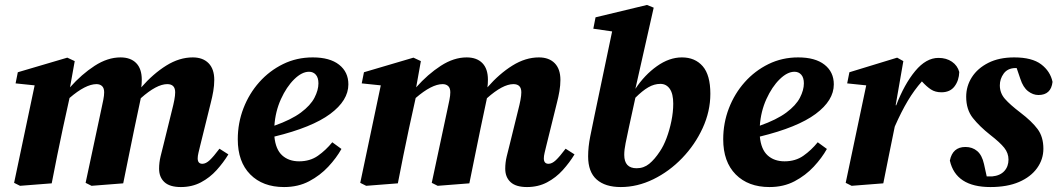

<svg xmlns="http://www.w3.org/2000/svg" viewBox="-20 -741 4283 776"><path d="M711 15Q666 15 644.5 -5Q623 -25 623 -59Q623 -84 629 -109Q635 -134 641 -157L675 -295Q681 -318 684.5 -336.5Q688 -355 688 -368Q688 -401 656 -401Q613 -401 549 -344L523 -221Q512 -166 500.5 -111Q489 -56 478 0L350 10L326 -2L389 -297Q394 -320 397.5 -337.5Q401 -355 401 -368Q401 -385 392.5 -393Q384 -401 370 -401Q326 -401 261 -345L234 -222Q222 -167 211 -111.5Q200 -56 189 0L61 10L37 -2L120 -396L43 -404L52 -449L252 -508L282 -494L263 -388Q310 -441 362.5 -475Q415 -509 467 -509Q508 -509 530.5 -486Q553 -463 553 -419Q553 -410 552.5 -402.5Q552 -395 551 -388Q599 -443 652 -476Q705 -509 759 -509Q800 -509 823 -485.5Q846 -462 846 -418Q846 -396 842 -372.5Q838 -349 832 -326L789 -152Q785 -136 782 -123Q779 -110 779 -101Q779 -79 798 -79Q812 -79 827.5 -93.5Q843 -108 867 -140L903 -117Q883 -84 855.5 -53.5Q828 -23 792 -4Q756 15 711 15Z M1229 -451Q1200 -451 1169 -420.5Q1138 -390 1115.5 -340.5Q1093 -291 1089 -233Q1157 -257 1196 -286Q1235 -315 1251 -346Q1267 -377 1267 -404Q1267 -427 1256.5 -439Q1246 -451 1229 -451ZM1128 15Q1042 15 991.5 -36Q941 -87 941 -178Q941 -244 964 -303.5Q987 -363 1028 -409Q1069 -455 1124 -482Q1179 -509 1244 -509Q1313 -509 1350.5 -479.5Q1388 -450 1388 -400Q1388 -335 1314.5 -280.5Q1241 -226 1089 -189Q1094 -137 1120.5 -113Q1147 -89 1189 -89Q1233 -89 1265 -111.5Q1297 -134 1323 -166L1360 -139Q1340 -103 1307 -67.5Q1274 -32 1229.5 -8.5Q1185 15 1128 15Z M2110 15Q2065 15 2043.5 -5Q2022 -25 2022 -59Q2022 -84 2028 -109Q2034 -134 2040 -157L2074 -295Q2080 -318 2083.5 -336.5Q2087 -355 2087 -368Q2087 -401 2055 -401Q2012 -401 1948 -344L1922 -221Q1911 -166 1899.5 -111Q1888 -56 1877 0L1749 10L1725 -2L1788 -297Q1793 -320 1796.5 -337.5Q1800 -355 1800 -368Q1800 -385 1791.5 -393Q1783 -401 1769 -401Q1725 -401 1660 -345L1633 -222Q1621 -167 1610 -111.5Q1599 -56 1588 0L1460 10L1436 -2L1519 -396L1442 -404L1451 -449L1651 -508L1681 -494L1662 -388Q1709 -441 1761.5 -475Q1814 -509 1866 -509Q1907 -509 1929.5 -486Q1952 -463 1952 -419Q1952 -410 1951.5 -402.5Q1951 -395 1950 -388Q1998 -443 2051 -476Q2104 -509 2158 -509Q2199 -509 2222 -485.5Q2245 -462 2245 -418Q2245 -396 2241 -372.5Q2237 -349 2231 -326L2188 -152Q2184 -136 2181 -123Q2178 -110 2178 -101Q2178 -79 2197 -79Q2211 -79 2226.5 -93.5Q2242 -108 2266 -140L2302 -117Q2282 -84 2254.5 -53.5Q2227 -23 2191 -4Q2155 15 2110 15Z M2503 -115Q2503 -61 2553 -61Q2582 -61 2604 -79Q2626 -97 2647 -129Q2662 -151 2674 -183Q2686 -215 2693.5 -251.5Q2701 -288 2701 -322Q2701 -362 2687 -382Q2673 -402 2649 -402Q2624 -402 2600 -388Q2576 -374 2548 -346L2522 -227Q2514 -189 2508.5 -162.5Q2503 -136 2503 -115ZM2489 15Q2426 15 2391.5 -15.5Q2357 -46 2357 -109Q2357 -147 2365.5 -189.5Q2374 -232 2383 -275L2454 -614L2378 -625L2387 -671L2595 -721L2622 -710L2548 -382Q2585 -438 2635 -473.5Q2685 -509 2736 -509Q2789 -509 2820 -473.5Q2851 -438 2851 -362Q2851 -291 2820 -223.5Q2789 -156 2737 -102Q2685 -48 2620.5 -16.5Q2556 15 2489 15Z M3191 -451Q3162 -451 3131 -420.5Q3100 -390 3077.5 -340.5Q3055 -291 3051 -233Q3119 -257 3158 -286Q3197 -315 3213 -346Q3229 -377 3229 -404Q3229 -427 3218.5 -439Q3208 -451 3191 -451ZM3090 15Q3004 15 2953.5 -36Q2903 -87 2903 -178Q2903 -244 2926 -303.5Q2949 -363 2990 -409Q3031 -455 3086 -482Q3141 -509 3206 -509Q3275 -509 3312.5 -479.5Q3350 -450 3350 -400Q3350 -335 3276.5 -280.5Q3203 -226 3051 -189Q3056 -137 3082.5 -113Q3109 -89 3151 -89Q3195 -89 3227 -111.5Q3259 -134 3285 -166L3322 -139Q3302 -103 3269 -67.5Q3236 -32 3191.5 -8.5Q3147 15 3090 15Z M3398 -2 3481 -396 3404 -404 3413 -449 3606 -508 3631 -494 3600 -316 3602 -315Q3635 -401 3679 -454Q3723 -507 3773 -507Q3805 -507 3827.5 -491.5Q3850 -476 3857 -450Q3856 -416 3838 -392Q3820 -368 3785 -368Q3760 -368 3742.5 -379.5Q3725 -391 3706 -412Q3675 -377 3649 -333.5Q3623 -290 3597 -231L3596 -228Q3584 -169 3572.5 -112.5Q3561 -56 3550 0L3422 10Z M3983 15Q3843 15 3819 -92Q3830 -147 3882 -147Q3910 -147 3929.5 -130.5Q3949 -114 3957 -78L3968 -28Q3973 -28 3979 -28Q3985 -28 3990 -28Q4022 -31 4039 -49.5Q4056 -68 4056 -96Q4056 -122 4039 -143.5Q4022 -165 3982 -196Q3939 -230 3912 -264Q3885 -298 3885 -350Q3885 -393 3908 -429Q3931 -465 3974.5 -487Q4018 -509 4079 -509Q4151 -509 4188 -481Q4225 -453 4234 -410Q4228 -357 4177 -357Q4155 -357 4135 -372.5Q4115 -388 4104 -422L4089 -466Q4088 -466 4086.5 -466Q4085 -466 4083 -466Q4052 -465 4036.5 -443.5Q4021 -422 4021 -396Q4021 -365 4041.5 -341.5Q4062 -318 4104 -286Q4150 -251 4173.5 -219.5Q4197 -188 4197 -140Q4197 -97 4171.5 -61.5Q4146 -26 4098.5 -5.5Q4051 15 3983 15Z"/></svg>

Font: Source Serif 4 SmText
Style: Bold Italic
Weight: 700
Italic angle: -12°
Designer: Frank Grießhammer
Foundry: Adobe
Version: Version 4.005;hotconv 1.1.0;makeotfexe 2.6.0